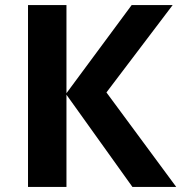

<svg xmlns="http://www.w3.org/2000/svg" viewBox="-20 -734 712 754"><path d="M672 0H500L241 -362V0H90V-714H241V-368L497 -714H658L398 -371Z"/></svg>

Font: Noto Sans
Style: Bold
Weight: 700
Designer: Monotype Design Team
Foundry: Monotype Imaging Inc.
Version: Version 2.000;GOOG;noto-source:20170915:90ef993387c0; ttfaut